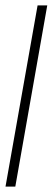

<svg xmlns="http://www.w3.org/2000/svg" viewBox="-40 -695 196 715"><path d="M-19.5 0H17L136 -675H100Z"/></svg>

Font: Anybody ExtraCondensed ExtraLight
Style: Italic
Weight: 250
Width: 2
Italic angle: -10°
Version: Version 1.113;gftools[0.9.25]